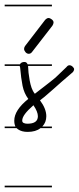

<svg xmlns="http://www.w3.org/2000/svg" viewBox="-20 -562 337 821"><path d="M202 -280H100Q101 -266 102 -251Q104 -234 107 -217.5Q110 -201 115 -186.5Q120 -172 129 -161Q136 -166 147 -175Q158 -184 171 -193.5Q184 -203 196 -213Q208 -223 217 -230L264 -275Q270 -283 277 -283Q284 -283 290.5 -277Q297 -271 297 -266Q297 -261 292 -254L242 -211Q223 -194 210 -182.5Q197 -171 187 -162.5Q177 -154 169 -147Q161 -140 151 -133Q178 -97 178 -65Q178 -39 161 -21H202V-14H153Q133 2 98 2Q73 2 57 -9Q54 -11 51 -14H0V-21H46Q41 -31 41 -46Q41 -91 101 -139Q83 -163 76.5 -195Q70 -227 66 -274L64 -280H0V-287H65Q67 -289 69 -292Q75 -297 85 -297Q94 -297 98 -287H202ZM118 -341Q112 -332 103 -332Q95 -332 89 -339Q83 -346 83 -353Q83 -359 87 -365L173 -477Q177 -481 180.5 -483Q184 -485 187 -485Q194 -485 201.5 -479Q209 -473 209 -466Q209 -460 204 -452ZM142 -65Q142 -84 123 -112Q99 -91 87 -75Q75 -59 75 -46Q75 -39 81.5 -36Q88 -33 97 -33Q142 -33 142 -65ZM202 -535H0V-542H202ZM202 239H0V232H202Z"/></svg>

Font: Gruenewald VA 1. Klasse
Style: Regular
Weight: 400
Designer: Peter Wiegel
Foundry: Peter Wiegel, nach dem Schriftentwurf von Dr. H. Gr¸newald
Version: Version 0.007